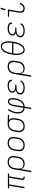

<svg xmlns="http://www.w3.org/2000/svg" viewBox="2498 -3286 1003 6040"><g transform="rotate(-90 3000.0 -266.5)"><path d="M433 8Q416 8 400.5 3.5Q385 -1 374.5 -12.5Q364 -24 360.5 -40.5Q357 -57 360 -74L428 -482H220L140 0H97L177 -482H90L96 -520H564L558 -482H471L403 -74Q401 -65 403 -56.5Q405 -48 410 -42Q415 -36 423 -33Q431 -30 440 -30H462L461 8Z M603 215 693 -326Q697 -353 706 -380Q715 -407 731.5 -431Q748 -455 770 -474.5Q792 -494 819 -506.5Q846 -519 873.5 -523.5Q901 -528 928 -528Q958 -528 987 -522Q1016 -516 1039.5 -501Q1063 -486 1079.5 -463Q1096 -440 1103.5 -412.5Q1111 -385 1111 -355Q1111 -325 1105 -294L1089 -194Q1085 -168 1076.5 -142Q1068 -116 1053 -92Q1038 -68 1017 -48Q996 -28 971.5 -15Q947 -2 919.5 3Q892 8 866 8Q836 8 808 1Q780 -6 757.5 -22.5Q735 -39 720.5 -63.5Q706 -88 701 -116L646 215ZM854 -30Q876 -30 899 -34.5Q922 -39 944 -49.5Q966 -60 984 -76.5Q1002 -93 1015.5 -113Q1029 -133 1036 -155.5Q1043 -178 1047 -201L1064 -301Q1068 -325 1068 -348.5Q1068 -372 1063 -394Q1058 -416 1046 -435Q1034 -454 1015.5 -466.5Q997 -479 974.5 -484.5Q952 -490 928 -490Q906 -490 882.5 -485.5Q859 -481 837.5 -470.5Q816 -460 797.5 -443.5Q779 -427 766 -407Q753 -387 745.5 -364.5Q738 -342 735 -319L719 -223Q715 -199 714.5 -175Q714 -151 718.5 -128.5Q723 -106 735 -86.5Q747 -67 765.5 -54Q784 -41 807 -35.5Q830 -30 854 -30Z M1449 8Q1418 8 1389 2Q1360 -4 1336 -18.5Q1312 -33 1295.5 -56Q1279 -79 1271 -107Q1263 -135 1263 -165Q1263 -195 1268 -226L1285 -326Q1289 -353 1298.5 -380Q1308 -407 1324.5 -431.5Q1341 -456 1364.5 -475.5Q1388 -495 1414.5 -507Q1441 -519 1469 -523.5Q1497 -528 1524 -528Q1555 -528 1584 -522Q1613 -516 1637 -501.5Q1661 -487 1678 -464Q1695 -441 1702.5 -413Q1710 -385 1710.5 -355Q1711 -325 1705 -294L1689 -194Q1684 -167 1674.5 -140Q1665 -113 1648.5 -88.5Q1632 -64 1609 -44.5Q1586 -25 1559.5 -13Q1533 -1 1504.5 3.5Q1476 8 1449 8ZM1450 -30Q1472 -30 1495.5 -34Q1519 -38 1540.5 -48.5Q1562 -59 1581.5 -75.5Q1601 -92 1614.5 -112.5Q1628 -133 1635.5 -155.5Q1643 -178 1647 -201L1664 -301Q1668 -325 1668 -349Q1668 -373 1662.5 -395Q1657 -417 1644.5 -436Q1632 -455 1613 -467.5Q1594 -480 1571.5 -485Q1549 -490 1524 -490Q1502 -490 1478.5 -486Q1455 -482 1433 -471.5Q1411 -461 1392 -444.5Q1373 -428 1359.5 -407.5Q1346 -387 1338 -364.5Q1330 -342 1327 -319L1310 -219Q1306 -195 1305.5 -171Q1305 -147 1311 -125Q1317 -103 1329 -84Q1341 -65 1360 -52.5Q1379 -40 1402 -35Q1425 -30 1450 -30Z M2045 8Q2015 8 1986 2Q1957 -4 1933.5 -19Q1910 -34 1894 -57Q1878 -80 1870 -107.5Q1862 -135 1862.5 -165Q1863 -195 1868 -226L1885 -326Q1889 -352 1898 -378.5Q1907 -405 1923 -428.5Q1939 -452 1961 -471Q1983 -490 2008.5 -502.5Q2034 -515 2061 -521.5Q2088 -528 2114 -528H2131L2407 -520L2401 -482L2248 -486Q2268 -470 2280 -448Q2292 -426 2298 -400.5Q2304 -375 2303 -348Q2302 -321 2297 -294L2281 -194Q2276 -167 2267 -140Q2258 -113 2241.5 -89Q2225 -65 2203 -45.5Q2181 -26 2154.5 -13.5Q2128 -1 2100 3.5Q2072 8 2045 8ZM2046 -30Q2068 -30 2091 -34.5Q2114 -39 2136 -49.5Q2158 -60 2176 -76.5Q2194 -93 2207.5 -113Q2221 -133 2228 -155.5Q2235 -178 2239 -201L2256 -301Q2259 -323 2260 -345.5Q2261 -368 2257 -389Q2253 -410 2243 -428.5Q2233 -447 2217 -460.5Q2201 -474 2181 -481Q2161 -488 2138 -489L2125 -490H2113Q2091 -490 2069 -484Q2047 -478 2026 -467.5Q2005 -457 1987.5 -440.5Q1970 -424 1957 -404.5Q1944 -385 1937 -363Q1930 -341 1927 -319L1910 -219Q1906 -195 1905.5 -171.5Q1905 -148 1910.5 -126Q1916 -104 1928 -85Q1940 -66 1958.5 -53.5Q1977 -41 1999.5 -35.5Q2022 -30 2046 -30Z M2587 215 2622 7Q2589 4 2560 -7.5Q2531 -19 2509 -39.5Q2487 -60 2473.5 -87.5Q2460 -115 2454 -146Q2448 -177 2448.5 -209.5Q2449 -242 2454 -275Q2465 -338 2491 -400.5Q2517 -463 2555 -520L2589 -499Q2555 -446 2530 -387.5Q2505 -329 2495 -269Q2491 -242 2490.5 -215Q2490 -188 2494 -162.5Q2498 -137 2508 -113Q2518 -89 2535.5 -71Q2553 -53 2577 -43Q2601 -33 2628 -31L2679 -343Q2683 -363 2688.5 -383.5Q2694 -404 2702.5 -423Q2711 -442 2723 -460.5Q2735 -479 2751.5 -492.5Q2768 -506 2789 -513Q2810 -520 2830 -520Q2849 -520 2866 -514Q2883 -508 2895 -496Q2907 -484 2915 -468.5Q2923 -453 2927 -435.5Q2931 -418 2932.5 -400Q2934 -382 2934 -363.5Q2934 -345 2932 -326.5Q2930 -308 2927 -289Q2921 -255 2912 -221Q2903 -187 2887.5 -154.5Q2872 -122 2849.5 -92Q2827 -62 2797.5 -39.5Q2768 -17 2733.5 -5.5Q2699 6 2663 8L2629 215ZM2670 -31Q2699 -33 2728 -45Q2757 -57 2781 -78Q2805 -99 2823 -125.5Q2841 -152 2853 -180Q2865 -208 2873 -237.5Q2881 -267 2886 -296Q2888 -310 2889.5 -324.5Q2891 -339 2891.5 -353Q2892 -367 2891.5 -381Q2891 -395 2889 -409Q2887 -423 2883 -436Q2879 -449 2871 -459.5Q2863 -470 2851 -476Q2839 -482 2825 -482Q2809 -482 2794 -474.5Q2779 -467 2768 -454.5Q2757 -442 2749 -427.5Q2741 -413 2735.5 -398Q2730 -383 2726.5 -367.5Q2723 -352 2721 -337Z M3254 8Q3227 8 3201.5 5.5Q3176 3 3152 -4Q3128 -11 3106.5 -23.5Q3085 -36 3069.5 -55.5Q3054 -75 3048.5 -100Q3043 -125 3048 -151Q3052 -174 3064 -195.5Q3076 -217 3095.5 -232.5Q3115 -248 3137.5 -257Q3160 -266 3183 -272Q3163 -279 3146.5 -290Q3130 -301 3118.5 -317Q3107 -333 3104 -354Q3101 -375 3104 -396Q3108 -419 3119.5 -440Q3131 -461 3149 -476.5Q3167 -492 3189 -502.5Q3211 -513 3233 -518.5Q3255 -524 3278 -526Q3301 -528 3323 -528Q3345 -528 3367.5 -526Q3390 -524 3411 -519Q3432 -514 3451.5 -504.5Q3471 -495 3485.5 -480Q3500 -465 3506.5 -444Q3513 -423 3509 -400L3508 -395H3466L3467 -398Q3470 -416 3463.5 -431Q3457 -446 3445 -456.5Q3433 -467 3418 -473.5Q3403 -480 3386.5 -483.5Q3370 -487 3353.5 -488.5Q3337 -490 3320 -490Q3303 -490 3285 -488.5Q3267 -487 3249.5 -482.5Q3232 -478 3215 -471Q3198 -464 3183.5 -452Q3169 -440 3159 -424Q3149 -408 3146 -390Q3143 -372 3147.5 -355.5Q3152 -339 3163.5 -327Q3175 -315 3190.5 -308Q3206 -301 3222.5 -296.5Q3239 -292 3256.5 -291Q3274 -290 3292 -290H3354L3347 -251H3285Q3266 -251 3246.5 -249.5Q3227 -248 3207.5 -244Q3188 -240 3168.5 -233Q3149 -226 3132 -214Q3115 -202 3104 -184Q3093 -166 3090 -147Q3087 -126 3092 -107Q3097 -88 3110 -74Q3123 -60 3140.5 -51.5Q3158 -43 3177 -38.5Q3196 -34 3216.5 -32Q3237 -30 3258 -30Q3285 -30 3313.5 -34Q3342 -38 3369.5 -49Q3397 -60 3420 -80.5Q3443 -101 3456 -127L3491 -111Q3482 -90 3466 -71Q3450 -52 3430.5 -38.5Q3411 -25 3389 -15.5Q3367 -6 3344.5 -1Q3322 4 3299 6Q3276 8 3254 8Z M3603 215 3693 -326Q3697 -353 3706 -380Q3715 -407 3731.5 -431Q3748 -455 3770 -474.5Q3792 -494 3819 -506.5Q3846 -519 3873.5 -523.5Q3901 -528 3928 -528Q3958 -528 3987 -522Q4016 -516 4039.5 -501Q4063 -486 4079.5 -463Q4096 -440 4103.5 -412.5Q4111 -385 4111 -355Q4111 -325 4105 -294L4089 -194Q4085 -168 4076.5 -142Q4068 -116 4053 -92Q4038 -68 4017 -48Q3996 -28 3971.5 -15Q3947 -2 3919.5 3Q3892 8 3866 8Q3836 8 3808 1Q3780 -6 3757.5 -22.5Q3735 -39 3720.5 -63.5Q3706 -88 3701 -116L3646 215ZM3854 -30Q3876 -30 3899 -34.5Q3922 -39 3944 -49.5Q3966 -60 3984 -76.5Q4002 -93 4015.5 -113Q4029 -133 4036 -155.5Q4043 -178 4047 -201L4064 -301Q4068 -325 4068 -348.5Q4068 -372 4063 -394Q4058 -416 4046 -435Q4034 -454 4015.5 -466.5Q3997 -479 3974.5 -484.5Q3952 -490 3928 -490Q3906 -490 3882.5 -485.5Q3859 -481 3837.5 -470.5Q3816 -460 3797.5 -443.5Q3779 -427 3766 -407Q3753 -387 3745.5 -364.5Q3738 -342 3735 -319L3719 -223Q3715 -199 3714.5 -175Q3714 -151 3718.5 -128.5Q3723 -106 3735 -86.5Q3747 -67 3765.5 -54Q3784 -41 3807 -35.5Q3830 -30 3854 -30Z M4449 8Q4418 8 4390 -3.5Q4362 -15 4344 -37.5Q4326 -60 4315 -87.5Q4304 -115 4298.5 -144.5Q4293 -174 4291 -205Q4289 -236 4290 -267Q4291 -298 4294.5 -329.5Q4298 -361 4304 -392Q4308 -420 4314.5 -448Q4321 -476 4329 -504Q4337 -532 4348 -559.5Q4359 -587 4373.5 -613Q4388 -639 4407 -663Q4426 -687 4450.5 -705.5Q4475 -724 4503.5 -733.5Q4532 -743 4560 -743Q4591 -743 4619 -731.5Q4647 -720 4665 -697.5Q4683 -675 4694 -647.5Q4705 -620 4711 -590.5Q4717 -561 4718.5 -530Q4720 -499 4719 -468Q4718 -437 4714.5 -405.5Q4711 -374 4705 -343Q4701 -315 4695 -287Q4689 -259 4680.5 -231Q4672 -203 4661 -175.5Q4650 -148 4635.5 -122Q4621 -96 4602 -72Q4583 -48 4559 -29.5Q4535 -11 4506 -1.5Q4477 8 4449 8ZM4346 -387H4669Q4673 -411 4675 -435.5Q4677 -460 4677.5 -484Q4678 -508 4677 -532Q4676 -556 4671.5 -579Q4667 -602 4660 -624Q4653 -646 4639.5 -664.5Q4626 -683 4605 -694Q4584 -705 4559 -705Q4535 -705 4510 -695Q4485 -685 4465.5 -667Q4446 -649 4431 -627Q4416 -605 4404 -581.5Q4392 -558 4383 -534Q4374 -510 4367 -485.5Q4360 -461 4355 -436Q4350 -411 4346 -387ZM4450 -30Q4474 -30 4499 -40Q4524 -50 4543.5 -68Q4563 -86 4578 -108Q4593 -130 4605 -153.5Q4617 -177 4626 -201Q4635 -225 4642 -249.5Q4649 -274 4654 -299Q4659 -324 4663 -348H4340Q4336 -324 4334 -299.5Q4332 -275 4331.5 -251Q4331 -227 4332 -203Q4333 -179 4337.5 -156Q4342 -133 4349 -111Q4356 -89 4369.5 -70.5Q4383 -52 4404 -41Q4425 -30 4450 -30Z M5054 8Q5027 8 5001.5 5.5Q4976 3 4952 -4Q4928 -11 4906.5 -23.5Q4885 -36 4869.5 -55.5Q4854 -75 4848.5 -100Q4843 -125 4848 -151Q4852 -174 4864 -195.5Q4876 -217 4895.5 -232.5Q4915 -248 4937.5 -257Q4960 -266 4983 -272Q4963 -279 4946.5 -290Q4930 -301 4918.5 -317Q4907 -333 4904 -354Q4901 -375 4904 -396Q4908 -419 4919.5 -440Q4931 -461 4949 -476.5Q4967 -492 4989 -502.5Q5011 -513 5033 -518.5Q5055 -524 5078 -526Q5101 -528 5123 -528Q5145 -528 5167.5 -526Q5190 -524 5211 -519Q5232 -514 5251.5 -504.5Q5271 -495 5285.5 -480Q5300 -465 5306.5 -444Q5313 -423 5309 -400L5308 -395H5266L5267 -398Q5270 -416 5263.5 -431Q5257 -446 5245 -456.5Q5233 -467 5218 -473.5Q5203 -480 5186.5 -483.5Q5170 -487 5153.5 -488.5Q5137 -490 5120 -490Q5103 -490 5085 -488.5Q5067 -487 5049.5 -482.5Q5032 -478 5015 -471Q4998 -464 4983.5 -452Q4969 -440 4959 -424Q4949 -408 4946 -390Q4943 -372 4947.5 -355.5Q4952 -339 4963.5 -327Q4975 -315 4990.5 -308Q5006 -301 5022.5 -296.5Q5039 -292 5056.5 -291Q5074 -290 5092 -290H5154L5147 -251H5085Q5066 -251 5046.5 -249.5Q5027 -248 5007.5 -244Q4988 -240 4968.5 -233Q4949 -226 4932 -214Q4915 -202 4904 -184Q4893 -166 4890 -147Q4887 -126 4892 -107Q4897 -88 4910 -74Q4923 -60 4940.5 -51.5Q4958 -43 4977 -38.5Q4996 -34 5016.5 -32Q5037 -30 5058 -30Q5085 -30 5113.5 -34Q5142 -38 5169.5 -49Q5197 -60 5220 -80.5Q5243 -101 5256 -127L5291 -111Q5282 -90 5266 -71Q5250 -52 5230.5 -38.5Q5211 -25 5189 -15.5Q5167 -6 5144.5 -1Q5122 4 5099 6Q5076 8 5054 8Z M5754 8Q5731 8 5708.5 2.5Q5686 -3 5668 -15.5Q5650 -28 5639 -47Q5628 -66 5623 -88Q5618 -110 5618.5 -133.5Q5619 -157 5623 -181L5673 -482H5496V-520H5722L5665 -174Q5662 -157 5661.5 -139.5Q5661 -122 5664 -105.5Q5667 -89 5675 -74.5Q5683 -60 5695 -49.5Q5707 -39 5724 -34.5Q5741 -30 5758 -30Q5781 -30 5803.5 -39Q5826 -48 5843.5 -64.5Q5861 -81 5872 -102.5Q5883 -124 5890 -147L5928 -136Q5921 -108 5905 -80.5Q5889 -53 5866 -32.5Q5843 -12 5813 -2Q5783 8 5754 8ZM5697 -600 5733 -748H5779L5735 -600Z"/></g></svg>

Font: Iosevka Extralight Extended
Style: Italic
Weight: 200
Width: 7
Italic angle: -9°
Monospace: yes
Designer: Belleve Invis
Foundry: Belleve Invis
Version: Version 32.5.0; ttfautohint (v1.8.4)